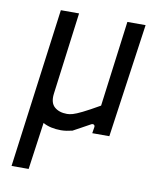

<svg xmlns="http://www.w3.org/2000/svg" viewBox="-80 -565 702 830"><g transform="rotate(10 271.0 -150.0)"><path d="M27 200 120 -500H200L153 -139Q148 -99 168.5 -81Q189 -63 224 -63Q235 -63 249 -67Q263 -71 289.5 -84Q316 -97 363 -124L412 -500H492L421 0H346L350 -25Q352 -34 346.5 -37.5Q341 -41 333 -36Q311 -24 293 -14Q275 -4 260 4Q248 7 235 9Q222 11 210 11Q187 11 167 6.5Q147 2 131 -7L102 200Z"/></g></svg>

Font: Finlandica
Style: Italic
Weight: 400
Italic angle: -8°
Designer: Niklas Ekholm, Juho Hiilivirta, Jaakko Suomalainen
Foundry: Helsinki Type Studio
Version: Version 1.064